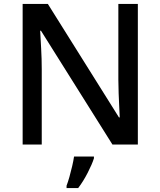

<svg xmlns="http://www.w3.org/2000/svg" viewBox="-20 -734 815 975"><path d="M680 0H551L188 -578H184Q186 -539 189 -487Q192 -435 192 -382V0H95V-714H223L584 -138H588Q587 -159 585.5 -191.5Q584 -224 582.5 -260Q581 -296 581 -329V-714H680ZM457 70Q448 99 425.5 143Q403 187 377 221H318V209Q325 191 332.5 164.5Q340 138 346.5 110Q353 82 356 61H457Z"/></svg>

Font: Noto Sans Tai Tham Medium
Style: Regular
Weight: 500
Designer: Monotype Design Team 2013. Revised by David WIlliams 2020
Foundry: Monotype Imaging Inc.
Version: Version 2.002; ttfautohint (v1.8.4.7-5d5b)